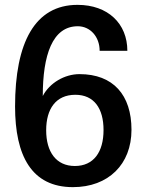

<svg xmlns="http://www.w3.org/2000/svg" viewBox="-20 -756 603 790"><path d="M170 -220C170 -308 210 -366 290 -366C367 -366 406 -310 406 -221C406 -130 365 -73 288 -73C211 -73 170 -131 170 -220ZM42 -318C42 -115 110 14 280 14C426 14 521 -80 521 -222C521 -365 446 -451 307 -451C246 -451 184 -415 156 -361C156 -528 195 -648 300 -648C351 -648 390 -605 390 -547H504C504 -659 424 -736 299 -736C123 -736 42 -580 42 -318Z"/></svg>

Font: Perun Medium
Style: Regular
Weight: 500
Foundry: Copyright (c) Stefan Peev, Context Ltd, 2016
Version: Version 1.089